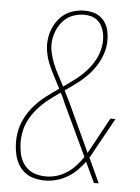

<svg xmlns="http://www.w3.org/2000/svg" viewBox="-53 -785 607 835"><g transform="rotate(5 250.0 -367.5)"><path d="M174 8Q150 8 127 2Q104 -4 86.5 -17.5Q69 -31 57.5 -51Q46 -71 41 -93.5Q36 -116 35 -140Q34 -164 38 -188Q43 -220 58 -250.5Q73 -281 96 -307.5Q119 -334 146.5 -355Q174 -376 202 -395Q189 -421 175.5 -446Q162 -471 151 -497.5Q140 -524 135 -553.5Q130 -583 135 -613Q139 -639 151.5 -664Q164 -689 184 -707.5Q204 -726 230.5 -734.5Q257 -743 282 -743Q301 -743 319 -738.5Q337 -734 351 -723.5Q365 -713 374.5 -698Q384 -683 388 -665Q392 -647 392.5 -628.5Q393 -610 390 -591Q384 -560 368.5 -530Q353 -500 330.5 -475Q308 -450 281 -429.5Q254 -409 226 -390Q232 -378 237.5 -366.5Q243 -355 249 -344L349 -128Q352 -134 355.5 -139.5Q359 -145 362 -151L435 -285H457L378 -142Q374 -134 369 -125Q364 -116 359 -108L409 0H388L346 -89Q331 -68 312 -49.5Q293 -31 270.5 -18Q248 -5 223.5 1.5Q199 8 174 8ZM218 -406Q244 -424 269 -443Q294 -462 315.5 -485.5Q337 -509 351.5 -536.5Q366 -564 371 -593Q374 -609 373.5 -625Q373 -641 369.5 -656.5Q366 -672 358.5 -685Q351 -698 339.5 -707.5Q328 -717 313 -721Q298 -725 282 -725Q260 -725 237 -717.5Q214 -710 196.5 -693Q179 -676 168.5 -654.5Q158 -633 154 -610Q149 -582 154.5 -554.5Q160 -527 170 -502Q180 -477 193 -453.5Q206 -430 218 -406ZM178 -10Q201 -10 224.5 -17Q248 -24 268.5 -37.5Q289 -51 306 -69.5Q323 -88 337 -109L230 -336Q226 -347 221 -357.5Q216 -368 210 -379Q184 -361 158.5 -341Q133 -321 112 -297Q91 -273 76.5 -244.5Q62 -216 58 -186Q54 -165 55 -143.5Q56 -122 60 -101.5Q64 -81 74 -63.5Q84 -46 99.5 -33.5Q115 -21 135.5 -15.5Q156 -10 178 -10Z"/></g></svg>

Font: Iosevka Thin Oblique
Style: Regular
Weight: 100
Italic angle: -9°
Monospace: yes
Designer: Belleve Invis
Foundry: Belleve Invis
Version: Version 32.5.0; ttfautohint (v1.8.4)